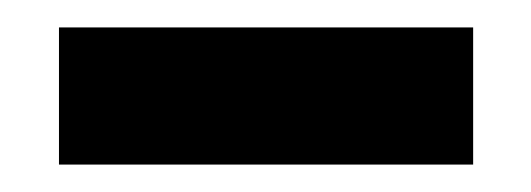

<svg xmlns="http://www.w3.org/2000/svg" viewBox="-20 -360 387 140"><path d="M23 -340H325V-240H23Z"/></svg>

Font: Exo SemiBold
Style: Regular
Weight: 600
Designer: Natanael Gama
Foundry: Natanael Gama
Version: Version 1.500